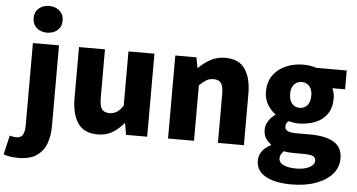

<svg xmlns="http://www.w3.org/2000/svg" viewBox="-124 -951 2439 1311"><g transform="rotate(5 1095.5 -296.0)"><path d="M42 221Q5 221 -18.5 216.5Q-42 212 -60 205L-29 74Q-18 78 -7 80Q4 82 15 82Q47 82 60 60.5Q73 39 73 -7V-569H252V-13Q252 50 233 103Q214 156 168 188.5Q122 221 42 221ZM162 -648Q119 -648 91 -673Q63 -698 63 -740Q63 -781 91 -806Q119 -831 162 -831Q206 -831 234 -806Q262 -781 262 -740Q262 -698 234 -673Q206 -648 162 -648Z M567 14Q473 14 431 -48.5Q389 -111 389 -217V-569H567V-239Q567 -181 583 -159.5Q599 -138 633 -138Q663 -138 684.5 -151.5Q706 -165 728 -196V-569H906V0H761L748 -78H744Q709 -36 667 -11Q625 14 567 14Z M1049 0V-569H1194L1207 -498H1210Q1245 -533 1289.5 -558Q1334 -583 1392 -583Q1485 -583 1527 -521Q1569 -459 1569 -352V0H1391V-330Q1391 -389 1375 -410Q1359 -431 1325 -431Q1295 -431 1274 -418Q1253 -405 1227 -380V0Z M1911 239Q1846 239 1791.5 224.5Q1737 210 1705 178.5Q1673 147 1673 96Q1673 61 1693 32.5Q1713 4 1753 -16V-21Q1731 -36 1716 -59.5Q1701 -83 1701 -119Q1701 -149 1719 -177.5Q1737 -206 1765 -225V-229Q1734 -250 1710.5 -288.5Q1687 -327 1687 -377Q1687 -446 1721 -492Q1755 -538 1809.5 -560.5Q1864 -583 1925 -583Q1950 -583 1973 -579.5Q1996 -576 2015 -569H2224V-440H2137Q2143 -428 2147.5 -409.5Q2152 -391 2152 -371Q2152 -305 2121.5 -262.5Q2091 -220 2039.5 -200Q1988 -180 1925 -180Q1911 -180 1894 -182.5Q1877 -185 1858 -190Q1849 -181 1844.5 -173Q1840 -165 1840 -150Q1840 -131 1859 -121.5Q1878 -112 1924 -112H2014Q2119 -112 2176.5 -77.5Q2234 -43 2234 34Q2234 94 2194.5 140Q2155 186 2082.5 212.5Q2010 239 1911 239ZM1925 -287Q1946 -287 1962.5 -297Q1979 -307 1988.5 -327Q1998 -347 1998 -377Q1998 -406 1988.5 -425Q1979 -444 1962.5 -454Q1946 -464 1925 -464Q1905 -464 1888.5 -454Q1872 -444 1862.5 -425Q1853 -406 1853 -377Q1853 -347 1862.5 -327Q1872 -307 1888.5 -297Q1905 -287 1925 -287ZM1939 128Q1976 128 2003.5 119.5Q2031 111 2047 97Q2063 83 2063 65Q2063 39 2041.5 31.5Q2020 24 1980 24H1926Q1895 24 1877 22.5Q1859 21 1845 17Q1832 29 1825.5 41.5Q1819 54 1819 68Q1819 98 1852 113Q1885 128 1939 128Z"/></g></svg>

Font: Noto Sans KR Thin Black
Style: Regular
Weight: 900
Version: Version 2.004-H2;hotconv 1.0.118;makeotfexe 2.5.65603